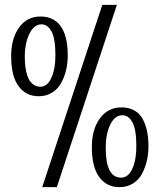

<svg xmlns="http://www.w3.org/2000/svg" viewBox="-20 -770 654 790"><path d="M460.9 -750 213.9 0H153.8L400.9 -750ZM147 -702.1Q172.9 -702.1 192.6 -692.9Q212.4 -683.6 224.9 -668.7Q237.3 -653.8 245.1 -632.6Q252.9 -611.3 255.9 -589.4Q258.8 -567.4 258.8 -542Q258.8 -511.2 252.2 -482.7Q245.6 -454.1 231.9 -429Q218.3 -403.8 194.3 -388.9Q170.4 -374 139.2 -374Q86.9 -374 56.4 -415.3Q25.9 -456.5 25.9 -539.1Q25.9 -611.3 58.3 -656.7Q90.8 -702.1 147 -702.1ZM82 -535.2Q82 -521 83 -508.1Q84 -495.1 87.6 -476.8Q91.3 -458.5 97.9 -445.3Q104.5 -432.1 116.9 -422.6Q129.4 -413.1 146 -413.1Q174.8 -413.1 191.4 -450Q208 -486.8 208 -542Q208 -611.3 191.9 -640.6Q175.8 -669.9 150.9 -669.9Q120.1 -669.9 101.1 -631.3Q82 -592.8 82 -535.2ZM480 -328.1Q511.7 -328.1 534.4 -314.7Q557.1 -301.3 568.8 -277.3Q580.6 -253.4 585.7 -226.8Q590.8 -200.2 590.8 -168Q590.8 -137.2 584.2 -108.6Q577.6 -80.1 564.2 -54.9Q550.8 -29.8 526.9 -14.9Q502.9 0 471.2 0Q418.9 0 388.4 -41.3Q357.9 -82.5 357.9 -165Q357.9 -237.3 390.9 -282.7Q423.8 -328.1 480 -328.1ZM415 -161.1Q415 -39.1 478 -39.1Q507.8 -39.1 524.4 -75.7Q541 -112.3 541 -168Q541 -237.3 524.9 -266.6Q508.8 -295.9 483.9 -295.9Q452.6 -295.9 433.8 -257.6Q415 -219.2 415 -161.1Z"/></svg>

Font: Lobster Two
Style: Regular
Weight: 400
Designer: Pablo Impallari
Foundry: Pablo Impallari. www.impallari.com
Version: Version 1.006